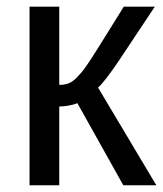

<svg xmlns="http://www.w3.org/2000/svg" viewBox="-20 -548 482 568"><path d="M155.3 -232.9V0H67.4V-528.3H155.3V-296.9Q169.9 -296.9 181.6 -301Q193.4 -305.2 206.1 -317.4Q212.4 -323.7 219.7 -332.3Q227.1 -340.8 234.9 -352.1Q243.2 -363.3 271 -407.5Q298.8 -451.7 346.2 -528.3H438L332.5 -369.6Q287.6 -303.2 270 -289.1L442.4 0H344.7L209 -242.7Q199.7 -238.8 183.8 -235.8Q168 -232.9 155.3 -232.9Z"/></svg>

Font: Arimo Nerd Font
Style: Regular
Weight: 400
Designer: Steve Matteson
Foundry: Monotype Imaging Inc.
Version: Version 1.33;Nerd Fonts 3.2.1